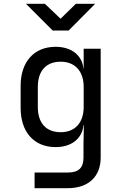

<svg xmlns="http://www.w3.org/2000/svg" viewBox="-20 -805 640 1005"><path d="M478 -785H377L297 -707L215 -785H116L256 -645H339ZM418 -445H417C410 -516 354 -560 271 -560C158 -560 88 -481 88 -356V-240C88 -114 158 -35 271 -35C354 -35 410 -79 417 -150H419L417 -50V20C417 73 392 98 336 98H161V180H335C443 180 507 119 507 20V-550H418ZM418 -245C418 -162 372 -113 298 -113C222 -113 178 -160 178 -245V-350C178 -435 222 -482 298 -482C372 -482 418 -433 418 -350Z"/></svg>

Font: Tekne LDO
Style: Regular
Weight: 400
Monospace: yes
Designer: Alessio Laiso, Mario Rullo, Paolo Rosset
Foundry: Alessio Laiso
Version: Version 1.000;hotconv 1.0.109;makeotfexe 2.5.65596